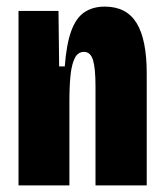

<svg xmlns="http://www.w3.org/2000/svg" viewBox="-20 -561 497 581"><path d="M36 0V-328V-528H157L159 -360H176Q181 -427 195.5 -467Q210 -507 235.5 -524Q261 -541 297 -541Q363 -541 393.5 -491Q424 -441 424 -339V0H269V-299Q269 -354 261.5 -379Q254 -404 234 -404Q216 -404 206.5 -385.5Q197 -367 193.5 -334Q190 -301 190 -254V0Z"/></svg>

Font: Bricolage Grotesque 48pt Condensed ExtraBold
Style: Regular
Weight: 800
Width: 3
Designer: Mathieu Triay
Foundry: Atelier Triay
Version: Version 1.001;gftools[0.9.33.dev8+g029e19f]